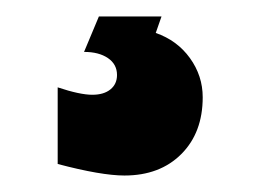

<svg xmlns="http://www.w3.org/2000/svg" viewBox="-20 -20 316 233"><path d="M131 193Q103 193 50 179V86Q77 95 92 95Q106 95 114 88.5Q122 82 122 71Q122 58 111 50.5Q100 43 82 43L100 0H176L169 20Q195 29 210.5 50.5Q226 72 226 98Q226 141 200 167Q174 193 131 193Z"/></svg>

Font: Non Bureau Extended
Style: Bold
Weight: 700
Width: 7
Designer: Jona Saucedo
Foundry: Non Foundry
Version: Version 1.000; ttfautohint (v1.8.4)